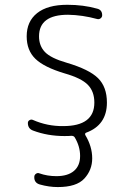

<svg xmlns="http://www.w3.org/2000/svg" viewBox="-20 -550 540 790"><path d="M246.1 -248Q161.1 -273.4 125.5 -308.1Q89.8 -342.8 89.8 -400.4Q89.8 -461.9 132.8 -496.1Q175.8 -530.3 256.8 -530.3Q323.2 -530.3 378.9 -514.6Q400.4 -509.8 400.4 -487.3Q400.4 -479.5 394 -474.6Q387.7 -469.7 379.9 -471.7Q319.3 -488.3 259.8 -489.3Q140.6 -489.3 140.6 -400.4Q140.6 -361.3 165 -335.9Q189.5 -310.5 253.9 -292Q346.7 -264.6 383.3 -228.5Q419.9 -192.4 419.9 -127.9Q419.9 -35.2 334 -3.9Q328.1 -1 331.1 5.9Q359.4 52.7 359.4 101.6Q359.4 149.4 327.1 184.6Q294.9 219.7 217.8 219.7Q181.6 219.7 143.6 209Q120.1 202.1 121.1 177.7Q121.1 169.9 127.9 165Q134.8 160.2 141.6 163.1Q174.8 174.8 211.9 174.8Q258.8 174.8 284.2 153.3Q309.6 131.8 309.6 91.8Q309.6 51.8 287.1 14.6Q283.2 8.8 273.4 8.8Q264.6 9.8 245.1 9.8Q175.8 9.8 116.2 -12.7Q94.7 -20.5 94.7 -43.9Q94.7 -51.8 101.6 -55.7Q108.4 -59.6 115.2 -56.6Q174.8 -30.3 240.2 -31.2Q368.2 -31.2 368.2 -127.9Q368.2 -173.8 341.3 -201.2Q314.5 -228.5 246.1 -248Z"/></svg>

Font: Rounded-X Mgen+ 1mn light
Style: Regular
Weight: 200
Designer: [Source Han Sans]
Ryoko NISHIZUKA  (kana & ideographs); Paul D. Hunt (Latin, Greek & Cyrillic); Wenlong ZHANG  (bopomofo
Version: Version 1.059.20150602